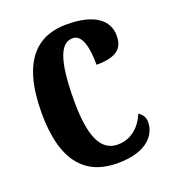

<svg xmlns="http://www.w3.org/2000/svg" viewBox="-108 -631 649 724"><g transform="rotate(-20 216.5 -269.0)"><path d="M242 10C366 10 403 -50 403 -97C403 -117 393 -130 379 -139C360 -93 322 -56 267 -56C197 -56 168 -129 168 -266C168 -440 198 -491 243 -491C282 -491 294 -434 294 -366C384 -366 403 -400 403 -444C403 -503 355 -548 239 -548C126 -548 37 -481 37 -265C37 -64 120 10 242 10Z"/></g></svg>

Font: Noto Serif Tamil ExtraCondensed
Style: Bold Italic
Weight: 700
Width: 2
Italic angle: -12°
Designer: Indian Type Foundry, Tom Grace, and the Monotype Design Team
Foundry: Monotype Imaging Inc.
Version: Version 2.003